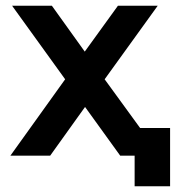

<svg xmlns="http://www.w3.org/2000/svg" viewBox="-20 -540 625 666"><path d="M160 -520 274 -361 389 -520H527L343 -265L466 -96H570V106H447V0H397L275 -169L154 0H16L206 -265L22 -520Z"/></svg>

Font: Non Bureau Medium
Style: Regular
Weight: 500
Designer: Jona Saucedo
Foundry: Non Foundry
Version: Version 1.000; ttfautohint (v1.8.4)